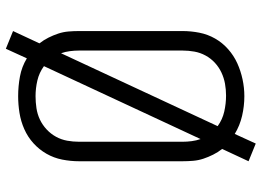

<svg xmlns="http://www.w3.org/2000/svg" viewBox="-136 -688 873 640"><g transform="rotate(90 300.0 -367.5)"><path d="M142 49 83 25 124 -63Q113 -77 105 -93Q97 -109 91.5 -125.5Q86 -142 84.5 -159.5Q83 -177 83 -195V-540Q83 -568 88.5 -596Q94 -624 108 -648.5Q122 -673 143.5 -692Q165 -711 190.5 -722.5Q216 -734 244 -740Q272 -746 300 -746Q333 -746 365.5 -738.5Q398 -731 426 -714L458 -784L517 -760L476 -672Q487 -658 495 -642Q503 -626 508.5 -609.5Q514 -593 515.5 -575.5Q517 -558 517 -540V-195Q517 -167 511.5 -139Q506 -111 492 -86.5Q478 -62 457 -43Q436 -24 410 -12.5Q384 -1 356 3.5Q328 8 300 8Q267 8 234.5 2Q202 -4 174 -21ZM157 -135 400 -657Q378 -673 351.5 -679Q325 -685 298 -685Q278 -685 258.5 -681.5Q239 -678 221 -669.5Q203 -661 188.5 -647.5Q174 -634 164.5 -616.5Q155 -599 151.5 -579.5Q148 -560 148 -540V-195Q148 -180 150 -164.5Q152 -149 157 -135ZM300 -50Q320 -50 340 -53Q360 -56 378 -64.5Q396 -73 411 -87Q426 -101 435.5 -118.5Q445 -136 448.5 -155.5Q452 -175 452 -195V-540Q452 -555 450 -570.5Q448 -586 443 -600L200 -78Q222 -62 248 -56Q274 -50 300 -50Z"/></g></svg>

Font: Iosevka Curly Light Extended
Style: Regular
Weight: 300
Width: 7
Monospace: yes
Designer: Belleve Invis
Foundry: Belleve Invis
Version: Version 11.1.0; ttfautohint (v1.8.3)